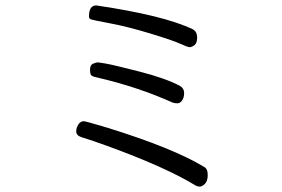

<svg xmlns="http://www.w3.org/2000/svg" viewBox="-20 -685 1040 708"><path d="M261 -201Q261 -206 263 -214Q272 -238 289 -238Q296 -238 376 -214Q618 -139 732 -70Q746 -63 746 -40Q746 -17 735.5 -7Q725 3 717 3Q709 3 703 0Q590 -69 375 -147Q320 -167 281 -179Q261 -185 261 -201ZM616 -307Q487 -365 335 -400Q324 -402 318 -406Q312 -410 312 -428Q312 -446 324 -450.5Q336 -455 340 -455Q344 -455 370.5 -450.5Q397 -446 494.5 -421Q592 -396 644 -368Q659 -359 659 -342Q659 -325 651.5 -314.5Q644 -304 634 -304Q624 -304 616 -307ZM335 -665Q585 -628 691 -577Q707 -568 707 -547Q707 -526 697 -518.5Q687 -511 679.5 -511Q672 -511 645 -523.5Q618 -536 534 -561.5Q450 -587 385.5 -599Q321 -611 314.5 -614Q308 -617 308 -624Q308 -665 335 -665Z"/></svg>

Font: LXGW WenKai Mono Lite
Style: Regular
Weight: 400
Monospace: yes
Designer: LXGW / Fontworks Inc.
Foundry: LXGW / Fontworks Inc.
Version: Version 1.520; June 14, 2025